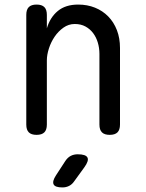

<svg xmlns="http://www.w3.org/2000/svg" viewBox="-20 -580 640 840"><path d="M185 -316V-35Q185 -12 174 -1Q163 10 140 10Q117 10 106 -1Q95 -12 95 -35V-515Q95 -538 106 -549Q117 -560 140 -560Q163 -560 174 -549Q185 -538 185 -515V-456Q199 -504 233 -532Q267 -560 322 -560Q362 -560 395.5 -546.5Q429 -533 453.5 -508Q478 -483 491.5 -448Q505 -413 505 -370V-35Q505 -12 494 -1Q483 10 460 10Q437 10 426 -1Q415 -12 415 -35V-344Q415 -370 408 -393.5Q401 -417 387.5 -435Q374 -453 354 -464Q334 -475 307 -475Q280 -475 257.5 -459Q235 -443 219 -419.5Q203 -396 194 -368Q185 -340 185 -316ZM225 187 266 124Q276 109 289.5 102Q303 95 320 95Q355 95 362.5 109Q370 123 349 152L304 214Q295 227 282 233.5Q269 240 253 240Q221 240 214.5 226.5Q208 213 225 187Z"/></svg>

Font: Maple Mono Normal
Style: Regular
Weight: 400
Monospace: yes
Designer: subframe7536
Version: Version 7.000